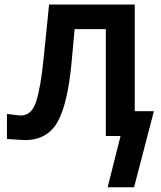

<svg xmlns="http://www.w3.org/2000/svg" viewBox="-20 -583 691 823"><path d="M441.4 219.7 523.4 -106.4H639.6L554.7 219.7ZM9.8 -94.7Q59.6 -87.9 69.3 -87.9Q115.2 -87.9 134.8 -147Q154.3 -206.1 167 -333L190.4 -563.5H557.6V0H433.6V-458H299.8L287.1 -318.4Q270.5 -137.7 226.6 -60.1Q182.6 17.6 85.9 17.6Q83 17.6 9.8 12.7Z"/></svg>

Font: Gothic A1
Style: Bold
Weight: 700
Version: Version 2.50